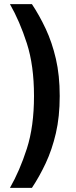

<svg xmlns="http://www.w3.org/2000/svg" viewBox="-20 -770 368 926"><path d="M28 136Q75 54 109.5 -53Q144 -160 144 -307Q144 -454 109.5 -561Q75 -668 28 -750H134Q170 -696 200.5 -631Q231 -566 249.5 -486.5Q268 -407 268 -307Q268 -207 249.5 -127.5Q231 -48 200.5 17Q170 82 134 136Z"/></svg>

Font: Cabin VF Beta
Style: Regular
Weight: 400
Designer: Pablo Impallari
Foundry: Pablo Impallari. http://www.impallari.com Igino Marini. http://www.ikern.com
Version: Version 2.200